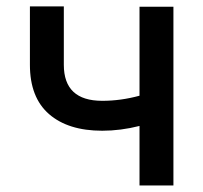

<svg xmlns="http://www.w3.org/2000/svg" viewBox="-20 -566 619 586"><path d="M509.3 -545.4V0H405.8V-181.6Q348.1 -167 292 -167Q188 -167 129.6 -217.8Q71.3 -268.6 71.3 -368.2V-546.4H174.8V-368.2Q174.8 -258.3 292 -258.3Q348.6 -258.3 405.8 -273.9V-545.4Z"/></svg>

Font: Karasuma Gothic
Style: Regular
Weight: 500
Designer: Rasmus Andersson / Ryoko Nishizuka
Foundry: Genbu
Version: Version 1.00